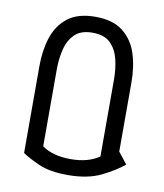

<svg xmlns="http://www.w3.org/2000/svg" viewBox="-75 -688 649 760"><g transform="rotate(10 250.0 -308.0)"><path d="M248 -626Q318 -626 358.5 -594.5Q399 -563 416 -511Q433 -459 433 -395V-117L469 -71Q436 -43 382 -16.5Q328 10 248 10Q175 10 130.5 -10Q86 -30 63 -46V-395Q63 -459 80 -511Q97 -563 137.5 -594.5Q178 -626 248 -626ZM248 -54Q319 -54 363 -85V-395Q363 -436 354 -474Q345 -512 320.5 -537Q296 -562 248 -562Q200 -562 175.5 -537Q151 -512 142 -474Q133 -436 133 -395V-85Q177 -54 248 -54Z"/></g></svg>

Font: Aubrey
Style: Regular
Weight: 400
Designer: Gayaneh Bagdasaryan
Foundry: Cyreal.org
Version: Version 1.102; ttfautohint (v1.8.3)